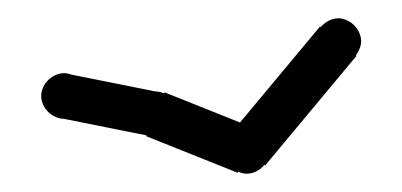

<svg xmlns="http://www.w3.org/2000/svg" viewBox="-20 -205 440 210"><path d="M25 -100Q25 -94 28.5 -88Q32 -82 38 -78.5Q44 -75 50 -75Q56 -75 62 -78.5Q68 -82 71.5 -88Q75 -94 75 -100Q75 -106 71.5 -112Q68 -118 62 -121.5Q56 -125 50 -125Q44 -125 38 -121.5Q32 -118 28.5 -112Q25 -106 25 -100Z M55 -124 45 -76 145 -56 155 -104Z M125 -80Q125 -74 128.5 -68Q132 -62 138 -58.5Q144 -55 150 -55Q156 -55 162 -58.5Q168 -62 171.5 -68Q175 -74 175 -80Q175 -86 171.5 -92Q168 -98 162 -101.5Q156 -105 150 -105Q144 -105 138 -101.5Q132 -98 128.5 -92Q125 -86 125 -80Z M160 -104 140 -56 240 -16 260 -64Z M225 -40Q225 -34 228.5 -28Q232 -22 238 -18.5Q244 -15 250 -15Q256 -15 262 -18.5Q268 -22 271.5 -28Q275 -34 275 -40Q275 -46 271.5 -52Q268 -58 262 -61.5Q256 -65 250 -65Q244 -65 238 -61.5Q232 -58 228.5 -52Q225 -46 225 -40Z M230 -56 270 -24 370 -144 330 -176Z M325 -160Q325 -154 328.5 -148Q332 -142 338 -138.5Q344 -135 350 -135Q356 -135 362 -138.5Q368 -142 371.5 -148Q375 -154 375 -160Q375 -166 371.5 -172Q368 -178 362 -181.5Q356 -185 350 -185Q344 -185 338 -181.5Q332 -178 328.5 -172Q325 -166 325 -160Z"/></svg>

Font: Linefont ExtraLight
Style: Regular
Weight: 250
Monospace: yes
Version: Version 3.002;gftools[0.9.33]